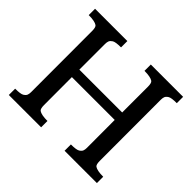

<svg xmlns="http://www.w3.org/2000/svg" viewBox="-167 -942 1153 1153"><g transform="rotate(45 409.0 -366.0)"><path d="M35.2 -53.7Q81.5 -53.7 95.7 -62.7Q109.9 -71.8 113.8 -82Q117.7 -92.3 117.7 -106.9L117.2 -625.5Q117.2 -657.2 106.4 -665Q86.9 -678.7 35.2 -678.7V-732.4H309.6V-678.7Q263.2 -678.7 249 -669.7Q234.9 -660.6 231 -650.4Q227.1 -640.1 227.1 -625.5V-407.2H590.8V-625.5Q590.8 -657.2 580.1 -665Q560.5 -678.7 508.8 -678.7V-732.4H783.2V-678.7Q736.8 -678.7 722.7 -669.7Q708.5 -660.6 704.6 -650.4Q700.7 -640.1 700.7 -625.5L701.2 -106.9Q701.2 -75.2 711.9 -67.4Q731.4 -53.7 783.2 -53.7V0H508.8V-53.7Q555.2 -53.7 569.3 -62.7Q583.5 -71.8 587.4 -82Q591.3 -92.3 591.3 -106.9L590.8 -343.8H227.1L227.5 -106.9Q227.5 -75.2 238.3 -67.4Q257.8 -53.7 309.6 -53.7V0H35.2Z"/></g></svg>

Font: Arbutus Slab
Style: Regular
Weight: 400
Version: Version 1.002; ttfautohint (v0.92) -l 10 -r 16 -G 200 -x 7 -